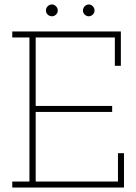

<svg xmlns="http://www.w3.org/2000/svg" viewBox="-20 -841 611 861"><path d="M536 0H35V-27H112V-673H35V-700H522V-546H495V-673H140V-366H483V-339H140V-27H509V-154H536ZM239 -794Q239 -783 231 -775.5Q223 -768 213 -768Q202 -768 194 -775.5Q186 -783 186 -794Q186 -805 194 -813Q202 -821 213 -821Q223 -821 231 -813Q239 -805 239 -794ZM404 -794Q404 -783 396 -775.5Q388 -768 378 -768Q368 -768 360 -775.5Q352 -783 352 -794Q352 -805 360 -813Q368 -821 378 -821Q388 -821 396 -813Q404 -805 404 -794Z"/></svg>

Font: Josefin Slab Light
Style: Regular
Weight: 300
Designer: Santiago Orozco
Foundry: Typemade
Version: Version 2.000